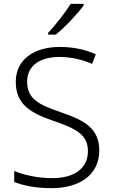

<svg xmlns="http://www.w3.org/2000/svg" viewBox="-20 -968 586 998"><path d="M415 -940V-948H347C321 -904 267 -836 230 -797V-788H270C320 -828 385 -899 415 -940ZM496 -186C496 -301 419 -343 292 -386C183 -424 121 -453 121 -544C121 -628 190 -672 288 -672C345 -672 403 -660 459 -636L478 -686C422 -711 360 -724 290 -724C159 -724 62 -660 62 -543C62 -428 135 -382 254 -341C380 -298 437 -267 437 -182C437 -89 361 -42 252 -42C173 -42 104 -59 54 -79V-22C100 -4 163 10 249 10C392 10 496 -58 496 -186Z"/></svg>

Font: Noto Sans Meetei Mayek Light
Style: Regular
Weight: 300
Designer: Monotype Design Team and Neelakash Kshetrimayum
Foundry: Monotype Imaging Inc.
Version: Version 2.002